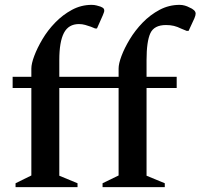

<svg xmlns="http://www.w3.org/2000/svg" viewBox="-20 -770 825 790"><path d="M44 0V-16L109 -48V-408H32V-454H109V-488Q109 -508 121 -540Q133 -572 154.5 -608.5Q176 -645 207 -677Q238 -709 276 -729.5Q314 -750 357 -750Q368 -750 377.5 -747.5Q387 -745 393 -743Q403 -739 406 -735.5Q409 -732 409 -726Q409 -722 407 -717.5Q405 -713 403 -707L379 -653H371L354 -660Q343 -664 330.5 -667.5Q318 -671 305 -671Q262 -671 243 -634.5Q224 -598 224 -523V-454H468V-488Q468 -508 480 -540Q492 -572 514 -608.5Q536 -645 567 -677Q598 -709 636.5 -729.5Q675 -750 719 -750Q730 -750 740.5 -747Q751 -744 758 -740Q785 -729 785 -714Q785 -707 780 -695L756 -643H748L726 -652Q710 -660 695.5 -663.5Q681 -667 663 -667Q614 -667 598.5 -633Q583 -599 583 -523V-454H707V-408H583V-47L658 -16V0H402V-16L468 -48V-408H224V-47L299 -16V0Z"/></svg>

Font: Spectral SC SemiBold
Style: Regular
Weight: 600
Designer: Jean-Baptiste Levee
Foundry: Production Type
Version: Version 2.001